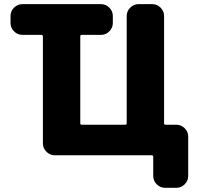

<svg xmlns="http://www.w3.org/2000/svg" viewBox="-20 -775 970 933"><path d="M470.7 -754.9Q494.1 -754.9 511.2 -737.8Q528.3 -720.7 528.3 -697.3V-663.1Q528.3 -639.6 511.2 -622.6Q494.1 -605.5 470.7 -605.5H377Q370.1 -605.5 370.1 -597.7V-175.8Q370.1 -168.9 377 -168.9H587.9Q595.7 -168.9 595.7 -175.8V-697.3Q595.7 -720.7 612.8 -737.8Q629.9 -754.9 653.3 -754.9H719.7Q743.2 -754.9 760.3 -737.8Q777.3 -720.7 777.3 -697.3V-175.8Q777.3 -168.9 785.2 -168.9H836.9Q860.4 -168.9 877.4 -151.9Q894.5 -134.8 894.5 -111.3V80.1Q894.5 103.5 877.4 120.6Q860.4 137.7 836.9 137.7H782.2Q758.8 137.7 741.7 120.6Q724.6 103.5 724.6 80.1V-13.7Q724.6 -20.5 716.8 -20.5H246.1Q222.7 -20.5 205.6 -37.6Q188.5 -54.7 188.5 -78.1V-597.7Q188.5 -605.5 181.6 -605.5H88.9Q65.4 -605.5 48.3 -622.6Q31.2 -639.6 31.2 -663.1V-697.3Q31.2 -720.7 48.3 -737.8Q65.4 -754.9 88.9 -754.9Z"/></svg>

Font: Gen Jyuu Gothic Heavy
Style: Bold
Weight: 900
Designer: [Source Han Sans]
Ryoko NISHIZUKA  (kana & ideographs); Paul D. Hunt (Latin, Greek & Cyrillic); Wenlong ZHANG  (bopomofo
Version: Version 1.002.20150607